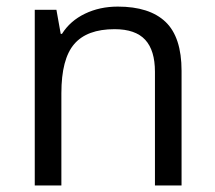

<svg xmlns="http://www.w3.org/2000/svg" viewBox="-20 -565 654 585"><path d="M452.1 0V-346.2Q452.1 -411.6 422.4 -443.8Q392.6 -476.1 329.1 -476.1Q245.1 -476.1 206.1 -430.7Q167 -385.3 167 -280.8V0H85.9V-535.2H151.9L165 -461.9H168.9Q193.8 -501.5 238.8 -523.2Q283.7 -544.9 338.9 -544.9Q435.5 -544.9 484.4 -498.3Q533.2 -451.7 533.2 -349.1V0Z"/></svg>

Font: Open Sans ACDW
Style: acdw
Weight: 400
Foundry: Ascender Corporation
Version: Version 1.10